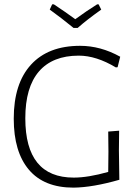

<svg xmlns="http://www.w3.org/2000/svg" viewBox="-20 -854 642 880"><path d="M432 -834 444 -810Q379 -764 336 -726H317Q261 -772 208 -810L219 -834H227Q280 -799 325 -766Q377 -804 425 -834ZM347 -644Q441 -644 531 -594L519 -546L511 -545Q421 -599 341 -599Q221 -599 158.5 -526.5Q96 -454 96 -312Q96 -40 318 -40Q384 -40 476 -66L477 -159L476 -251L526 -255L525 -165L527 -30Q405 5 317 6Q182 6 112.5 -76Q43 -158 43 -310Q43 -471 122 -557.5Q201 -644 347 -644Z"/></svg>

Font: Alegreya Sans SC Light
Style: Regular
Weight: 300
Designer: Juan Pablo del Peral
Foundry: Huerta Tipografica
Version: Version 2.007